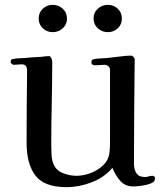

<svg xmlns="http://www.w3.org/2000/svg" viewBox="-20 -770 668 794"><path d="M621 -31Q621 -18 602.5 -11Q584 -4 562.5 -1.5Q541 1 531 1Q497 1 476.5 -23Q456 -47 445 -76Q411 -36 359 -16Q307 4 255 4Q163 4 126.5 -44Q90 -92 90 -179Q90 -253 90.5 -327.5Q91 -402 92 -477Q92 -489 87.5 -496.5Q83 -504 69 -504Q61 -504 53 -503Q45 -502 37 -502Q33 -502 28.5 -506Q24 -510 24 -513Q24 -522 28 -524Q32 -526 40 -527Q50 -529 60 -529Q70 -529 80 -530Q98 -532 115.5 -533Q133 -534 151 -535Q159 -536 167 -537Q175 -538 183 -538Q188 -538 192 -529.5Q196 -521 196 -516Q196 -430 194 -343.5Q192 -257 192 -171Q192 -152 193 -131Q194 -110 201 -92Q212 -65 240.5 -54Q269 -43 296 -43Q325 -43 355.5 -54.5Q386 -66 408 -88Q430 -110 433 -142Q435 -161 435 -180.5Q435 -200 435 -219V-480Q435 -490 428.5 -496Q422 -502 412 -502Q402 -502 392.5 -501Q383 -500 373 -500Q358 -500 358 -513Q358 -520 361.5 -522.5Q365 -525 371 -526Q383 -528 396 -528.5Q409 -529 422 -530Q444 -532 473 -536Q502 -540 522 -540Q527 -540 532.5 -534Q538 -528 537 -523Q536 -416 535 -308Q534 -200 534 -92Q534 -70 544 -54Q554 -38 579 -38Q587 -38 595 -40.5Q603 -43 611 -43Q621 -43 621 -31ZM257 -693Q257 -669 239.5 -653Q222 -637 198 -637Q174 -637 157 -653Q140 -669 140 -693Q140 -718 157 -734Q174 -750 198 -750Q222 -750 239.5 -734Q257 -718 257 -693ZM484 -693Q484 -669 467 -653Q450 -637 426 -637Q402 -637 384.5 -653Q367 -669 367 -693Q367 -718 384.5 -734Q402 -750 426 -750Q450 -750 467 -734Q484 -718 484 -693Z"/></svg>

Font: Kaisei Opti Medium
Style: Regular
Weight: 500
Designer: Font-Kai, 金井和夫
Foundry: KAZUO KANAI
Version: Version 5.003